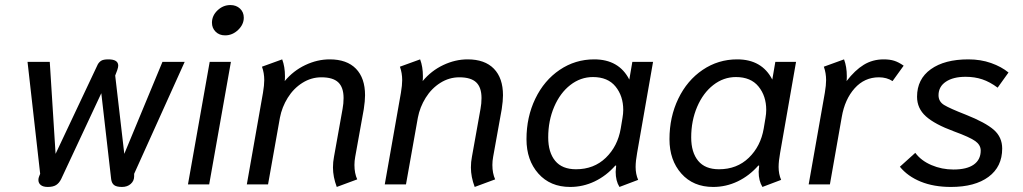

<svg xmlns="http://www.w3.org/2000/svg" viewBox="-20 -730 4051 760"><path d="M132 -18Q132 -25 135 -32L139 -42L89 -485H177L200 -121L367 -475Q372 -484 380.5 -489.5Q389 -495 409 -495Q448 -495 448 -470Q448 -464 444 -452L436 -431L472 -121L623 -485H711L511 -42V-32Q511 -14 497.5 -2Q484 10 463 10Q441 10 431.5 2.5Q422 -5 420 -21L381 -361L222 -21Q214 -5 202 2.5Q190 10 169 10Q151 10 141.5 2.5Q132 -5 132 -18Z M819 -640Q819 -668 841 -689Q863 -710 892 -710Q915 -710 930 -696Q945 -682 945 -660Q945 -633 922.5 -611.5Q900 -590 871 -590Q848 -590 833.5 -604.5Q819 -619 819 -640ZM810 -485H894L808 0H724Z M1298 -67Q1298 -89 1302 -109L1336 -299Q1340 -320 1340 -342Q1340 -384 1319 -404Q1298 -424 1252 -424Q1212 -424 1177 -402Q1142 -380 1119 -343Q1096 -306 1088 -264L1041 0H957L1021 -363Q1026 -393 1026 -413Q1026 -441 1017 -466L1097 -495Q1108 -466 1108 -428Q1108 -415 1107 -409Q1141 -450 1188.5 -472.5Q1236 -495 1285 -495Q1353 -495 1389 -458Q1425 -421 1425 -353Q1425 -331 1420 -298L1386 -109Q1383 -93 1383 -77Q1383 -44 1394 -20L1313 10Q1298 -30 1298 -67Z M1844 -67Q1844 -89 1848 -109L1882 -299Q1886 -320 1886 -342Q1886 -384 1865 -404Q1844 -424 1798 -424Q1758 -424 1723 -402Q1688 -380 1665 -343Q1642 -306 1634 -264L1587 0H1503L1567 -363Q1572 -393 1572 -413Q1572 -441 1563 -466L1643 -495Q1654 -466 1654 -428Q1654 -415 1653 -409Q1687 -450 1734.5 -472.5Q1782 -495 1831 -495Q1899 -495 1935 -458Q1971 -421 1971 -353Q1971 -331 1966 -298L1932 -109Q1929 -93 1929 -77Q1929 -44 1940 -20L1859 10Q1844 -30 1844 -67Z M2064 -179Q2064 -267 2099 -339.5Q2134 -412 2195.5 -453.5Q2257 -495 2332 -495Q2430 -495 2471 -415L2483 -485H2565L2502 -125Q2496 -92 2496 -69Q2496 -41 2506 -18L2432 10Q2417 -14 2417 -50Q2417 -56 2419 -74L2416 -75Q2380 -34 2334 -12Q2288 10 2237 10Q2158 10 2111 -43Q2064 -96 2064 -179ZM2437 -221 2444 -263Q2447 -280 2447 -295Q2447 -350 2416.5 -387.5Q2386 -425 2327 -425Q2278 -425 2237.5 -393.5Q2197 -362 2173.5 -307Q2150 -252 2150 -186Q2150 -127 2177.5 -93.5Q2205 -60 2260 -60Q2331 -60 2378 -105.5Q2425 -151 2437 -221Z M2630 -179Q2630 -267 2665 -339.5Q2700 -412 2761.5 -453.5Q2823 -495 2898 -495Q2996 -495 3037 -415L3049 -485H3131L3068 -125Q3062 -92 3062 -69Q3062 -41 3072 -18L2998 10Q2983 -14 2983 -50Q2983 -56 2985 -74L2982 -75Q2946 -34 2900 -12Q2854 10 2803 10Q2724 10 2677 -43Q2630 -96 2630 -179ZM3003 -221 3010 -263Q3013 -280 3013 -295Q3013 -350 2982.5 -387.5Q2952 -425 2893 -425Q2844 -425 2803.5 -393.5Q2763 -362 2739.5 -307Q2716 -252 2716 -186Q2716 -127 2743.5 -93.5Q2771 -60 2826 -60Q2897 -60 2944 -105.5Q2991 -151 3003 -221Z M3245 -363Q3250 -393 3250 -413Q3250 -441 3241 -466L3321 -495Q3332 -466 3332 -428Q3332 -415 3331 -409Q3364 -452 3399 -473.5Q3434 -495 3478 -495Q3502 -495 3519.5 -489.5Q3537 -484 3557 -470L3513 -409Q3490 -424 3459 -424Q3402 -424 3363 -380.5Q3324 -337 3312 -267L3265 0H3181Z M3542 -70 3603 -125Q3626 -94 3667 -76.5Q3708 -59 3754 -59Q3807 -59 3834.5 -78.5Q3862 -98 3862 -134Q3862 -156 3840.5 -171.5Q3819 -187 3756 -210Q3680 -238 3645 -269.5Q3610 -301 3610 -347Q3610 -417 3664.5 -456Q3719 -495 3813 -495Q3862 -495 3903 -480.5Q3944 -466 3972 -443L3929 -383Q3898 -406 3868 -416Q3838 -426 3802 -426Q3753 -426 3724 -406.5Q3695 -387 3695 -353Q3695 -328 3717 -314.5Q3739 -301 3803 -276Q3881 -245 3914 -216Q3947 -187 3947 -142Q3947 -70 3893 -30Q3839 10 3744 10Q3676 10 3624.5 -11Q3573 -32 3542 -70Z"/></svg>

Font: Niramit
Style: Italic
Weight: 400
Italic angle: -10°
Version: Version 1.000; ttfautohint (v1.6)